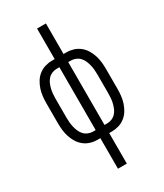

<svg xmlns="http://www.w3.org/2000/svg" viewBox="-231 -824 963 1127"><g transform="rotate(-30 250.0 -260.0)"><path d="M220 215V8H201Q177 8 154 1Q131 -6 112 -21Q93 -36 80.5 -56.5Q68 -77 60.5 -100Q53 -123 50.5 -147Q48 -171 48 -195V-325Q48 -349 50.5 -373Q53 -397 60.5 -420Q68 -443 80.5 -463.5Q93 -484 112 -499Q131 -514 154 -521Q177 -528 201 -528H220V-735H280V-528H299Q323 -528 346 -521Q369 -514 388 -499Q407 -484 419.5 -463.5Q432 -443 439.5 -420Q447 -397 449.5 -373Q452 -349 452 -325V-195Q452 -171 449.5 -147Q447 -123 439.5 -100Q432 -77 419.5 -56.5Q407 -36 388 -21Q369 -6 346 1Q323 8 299 8H280V215ZM220 -47V-473H201Q185 -473 169.5 -466.5Q154 -460 143 -448Q132 -436 125.5 -421Q119 -406 115 -390Q111 -374 109.5 -357.5Q108 -341 108 -325V-195Q108 -179 109.5 -162.5Q111 -146 115 -130Q119 -114 125.5 -99Q132 -84 143 -72Q154 -60 169.5 -53.5Q185 -47 201 -47ZM280 -47H299Q315 -47 330.5 -53.5Q346 -60 357 -72Q368 -84 374.5 -99Q381 -114 385 -130Q389 -146 390.5 -162.5Q392 -179 392 -195V-325Q392 -341 390.5 -357.5Q389 -374 385 -390Q381 -406 374.5 -421Q368 -436 357 -448Q346 -460 330.5 -466.5Q315 -473 299 -473H280Z"/></g></svg>

Font: Iosevka Curly Light
Style: Regular
Weight: 300
Monospace: yes
Designer: Belleve Invis
Foundry: Belleve Invis
Version: Version 22.1.2; ttfautohint (v1.8.4)